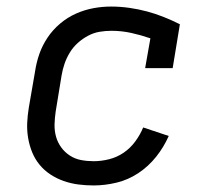

<svg xmlns="http://www.w3.org/2000/svg" viewBox="-20 -558 640 586"><path d="M266 8Q242 8 219 5Q196 2 174.5 -5.5Q153 -13 134 -25.5Q115 -38 101 -55Q87 -72 78.5 -92.5Q70 -113 66 -136Q62 -159 63 -182.5Q64 -206 68 -230L87 -340Q91 -367 100 -393Q109 -419 125 -443Q141 -467 163.5 -486Q186 -505 212 -516.5Q238 -528 265 -533Q292 -538 319 -538Q347 -538 375 -534Q403 -530 429 -523Q455 -516 480 -506Q505 -496 529 -484L507 -350H423L439 -441Q410 -451 380.5 -457.5Q351 -464 320 -464Q302 -464 284 -461Q266 -458 249 -449Q232 -440 217.5 -427Q203 -414 193 -397.5Q183 -381 177 -363.5Q171 -346 168 -328L150 -218Q147 -198 146.5 -178.5Q146 -159 151 -141Q156 -123 167 -108Q178 -93 193.5 -83Q209 -73 227.5 -69.5Q246 -66 266 -66Q289 -66 313 -72Q337 -78 357.5 -92Q378 -106 393 -126.5Q408 -147 417 -169L495 -143Q480 -109 456.5 -79.5Q433 -50 402 -29.5Q371 -9 335.5 -0.5Q300 8 266 8Z"/></svg>

Font: Iosevka Slab Extended
Style: Italic
Weight: 400
Width: 7
Italic angle: -9°
Monospace: yes
Designer: Belleve Invis
Foundry: Belleve Invis
Version: Version 11.1.0; ttfautohint (v1.8.3)